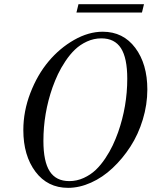

<svg xmlns="http://www.w3.org/2000/svg" viewBox="-20 -882 750 920"><path d="M465.8 -698.2Q429.7 -698.2 396.7 -683.1Q363.8 -668 339.4 -644.5Q314.9 -621.1 293.5 -588.9Q272 -556.6 257.8 -526.6Q243.7 -496.6 231.9 -463.9Q188 -338.9 188 -207Q188 -107.9 218.3 -61Q248.5 -14.2 312 -14.2Q348.1 -14.2 381.1 -29.3Q414.1 -44.4 438.5 -67.6Q462.9 -90.8 484.4 -123Q505.9 -155.3 520 -185.3Q534.2 -215.3 545.9 -248Q589.8 -373 589.8 -504.9Q589.8 -604 559.6 -651.1Q529.3 -698.2 465.8 -698.2ZM472.2 -730Q570.3 -730 628.2 -652.6Q686 -575.2 686 -453.1Q686 -380.9 664.3 -309.3Q642.6 -237.8 605 -179.7Q567.4 -121.6 519.5 -76.7Q471.7 -31.7 416 -6.8Q360.4 18.1 306.2 18.1Q208 18.1 149.9 -59.3Q91.8 -136.7 91.8 -258.8Q91.8 -349.1 125.5 -436.5Q159.2 -523.9 212.6 -587.6Q266.1 -651.4 335.2 -690.7Q404.3 -730 472.2 -730ZM660.2 -821.8H346.2L356 -861.8H669.9Z"/></svg>

Font: Flanker Steampunk
Style: Italic
Weight: 400
Italic angle: -12°
Designer: Alexey Kryukov, Leonardo Di Lena
Foundry: Alexey Kryukov, Leonardo Di Lena
Version: 1.210